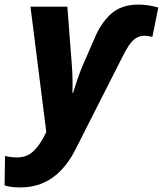

<svg xmlns="http://www.w3.org/2000/svg" viewBox="-85 -578 711 838"><path d="M5 240Q160 240 244 75L451 -333Q477 -385 497.5 -403.5Q518 -422 546 -422Q560 -422 580 -417L606 -545Q560 -558 520 -558Q443 -558 398 -516Q353 -474 327 -409L275 -290Q261 -256 251 -226Q241 -196 234 -173H231Q232 -198 231.5 -230Q231 -262 229 -288L209 -549H48L117 -2L106 20Q85 60 58 84.5Q31 109 -11 109Q-28 109 -40.5 107Q-53 105 -63 103L-65 231Q-54 235 -37.5 237.5Q-21 240 5 240Z"/></svg>

Font: Noto Sans Display Extra
Style: Italic
Weight: 800
Italic angle: -12°
Designer: Monotype Design Team
Foundry: Monotype Imaging Inc.
Version: Version 1.900